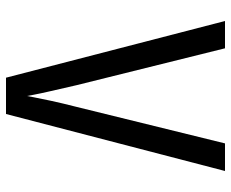

<svg xmlns="http://www.w3.org/2000/svg" viewBox="-85 -685 770 640"><g transform="rotate(-90 300.0 -365.0)"><path d="M50 0 240 -730H361L550 0H459L336 -495Q325 -543 316.5 -580Q308 -617 304 -638.5Q300 -660 300 -660Q300 -660 296 -638.5Q292 -617 284 -580Q276 -543 264 -496L142 0Z"/></g></svg>

Font: JetBrains Mono Zero
Style: Regular-Zero
Weight: 400
Designer: Philipp Nurullin, Konstantin Bulenkov
Foundry: JetBrains
Version: Version 2.211